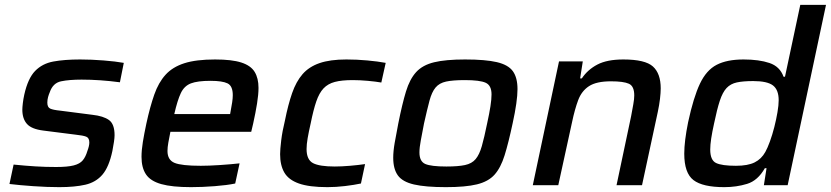

<svg xmlns="http://www.w3.org/2000/svg" viewBox="-20 -763 3423 791"><path d="M224 8Q175 8 117.5 4Q60 0 19 -5L36 -85Q85 -80 126.5 -77.5Q168 -75 211 -75Q258 -75 283.5 -81.5Q309 -88 321 -102.5Q333 -117 340 -141Q348 -162 348 -176Q348 -195 335 -200Q322 -205 293 -208L159 -225Q110 -231 91 -252.5Q72 -274 72 -311Q72 -320 74 -337.5Q76 -355 80 -373Q95 -440 124.5 -470.5Q154 -501 199.5 -509.5Q245 -518 310 -518Q356 -518 406.5 -514Q457 -510 490 -504L474 -424Q391 -435 316 -435Q265 -435 231.5 -428Q198 -421 185 -383Q181 -374 178 -363Q175 -352 175 -340Q175 -321 187 -315.5Q199 -310 229 -307L361 -290Q406 -285 429 -268.5Q452 -252 452 -206Q452 -196 449.5 -178.5Q447 -161 443 -141Q429 -75 402 -43.5Q375 -12 331.5 -2Q288 8 224 8Z M767 8Q689 8 644.5 -4.5Q600 -17 581.5 -44.5Q563 -72 563 -117Q563 -144 568.5 -178Q574 -212 583 -254Q598 -323 615.5 -373Q633 -423 662 -455Q691 -487 739.5 -502.5Q788 -518 866 -518Q935 -518 974 -505.5Q1013 -493 1029 -467Q1045 -441 1045 -401Q1045 -374 1039 -336.5Q1033 -299 1023 -254L1015 -220H682Q677 -195 673.5 -175.5Q670 -156 670 -141Q670 -104 699 -92Q728 -80 807 -80Q840 -80 885.5 -83Q931 -86 967 -90L949 -7Q916 0 864.5 4Q813 8 767 8ZM698 -293H928L930 -304Q934 -325 936.5 -341.5Q939 -358 939 -371Q939 -409 917.5 -419.5Q896 -430 847 -430Q794 -430 766.5 -419.5Q739 -409 725 -379.5Q711 -350 698 -293Z M1329 8Q1254 8 1211.5 -7Q1169 -22 1151.5 -52Q1134 -82 1134 -128Q1134 -147 1138.5 -184.5Q1143 -222 1154 -267Q1167 -332 1183.5 -379.5Q1200 -427 1226.5 -457.5Q1253 -488 1296.5 -503Q1340 -518 1407 -518Q1450 -518 1493.5 -514Q1537 -510 1569 -504L1551 -423Q1528 -427 1495 -430Q1462 -433 1433 -433Q1388 -433 1359.5 -425.5Q1331 -418 1313 -399Q1295 -380 1283 -345Q1271 -310 1260 -255Q1252 -220 1247.5 -194Q1243 -168 1243 -149Q1243 -105 1269.5 -91Q1296 -77 1359 -77Q1387 -77 1422 -80Q1457 -83 1484 -87L1467 -7Q1439 -1 1401.5 3.5Q1364 8 1329 8Z M1817 8Q1733 8 1685.5 -3Q1638 -14 1619 -40.5Q1600 -67 1600 -113Q1600 -140 1606 -174.5Q1612 -209 1621 -255Q1637 -335 1652.5 -386Q1668 -437 1694.5 -466Q1721 -495 1768.5 -506.5Q1816 -518 1896 -518Q1980 -518 2027 -507Q2074 -496 2093 -469.5Q2112 -443 2112 -396Q2112 -346 2092 -255Q2075 -175 2059 -123.5Q2043 -72 2017.5 -43.5Q1992 -15 1945 -3.5Q1898 8 1817 8ZM1819 -77Q1867 -77 1895.5 -83Q1924 -89 1939.5 -107.5Q1955 -126 1965 -161Q1975 -196 1987 -255Q1996 -296 2000.5 -325Q2005 -354 2005 -374Q2005 -411 1981 -422Q1957 -433 1895 -433Q1846 -433 1818 -427Q1790 -421 1774.5 -402.5Q1759 -384 1749.5 -348.5Q1740 -313 1727 -255Q1719 -213 1713.5 -184Q1708 -155 1708 -135Q1708 -98 1732 -87.5Q1756 -77 1819 -77Z M2175 0 2283 -510H2381L2370 -440H2377Q2401 -476 2441 -497Q2481 -518 2548 -518Q2638 -518 2670 -489Q2702 -460 2702 -399Q2702 -381 2699 -355.5Q2696 -330 2690 -302L2625 0H2520L2580 -284Q2585 -311 2589 -333Q2593 -355 2593 -370Q2593 -408 2571 -418Q2549 -428 2497 -428Q2437 -428 2406.5 -408Q2376 -388 2362 -350.5Q2348 -313 2337 -261L2280 0Z M2964 8Q2875 8 2837 -21Q2799 -50 2799 -130Q2799 -181 2815 -260Q2837 -362 2863.5 -418Q2890 -474 2932.5 -496Q2975 -518 3043 -518Q3107 -518 3150 -503.5Q3193 -489 3208 -447H3214L3277 -743H3383L3225 0H3127L3138 -70H3131Q3102 -19 3058 -5.5Q3014 8 2964 8ZM3012 -80Q3061 -80 3089 -94Q3117 -108 3133 -137Q3142 -153 3152 -180.5Q3162 -208 3170 -239.5Q3178 -271 3183 -300.5Q3188 -330 3188 -350Q3188 -393 3164.5 -411Q3141 -429 3083 -429Q3042 -429 3016 -423.5Q2990 -418 2973.5 -400.5Q2957 -383 2945.5 -348Q2934 -313 2922 -255Q2914 -219 2910 -192.5Q2906 -166 2906 -147Q2906 -103 2930 -91.5Q2954 -80 3012 -80Z"/></svg>

Font: Saira Medium
Style: Italic
Weight: 500
Italic angle: -12°
Designer: Hector Gatti with collaboration of the Omnibus-Type team
Foundry: Omnibus-Type
Version: Version 1.100; ttfautohint (v1.8.3)